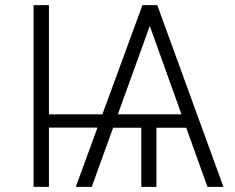

<svg xmlns="http://www.w3.org/2000/svg" viewBox="-20 -731 918 751"><path d="M171.4 -283.7H380.4L537.1 -710.9H595.2L854 0H791.5L708.5 -231.4H591.8V0H532.7V-231.4H422.4L338.9 0H276.4L361.3 -231.9H171.4V0H111.3V-710.9H171.4ZM440.9 -283.7H689.9L565.9 -629.4Z"/></svg>

Font: SteelSelectRoboto
Style: Regular
Weight: 300
Designer: Google
Version: Version 2.137; 2017